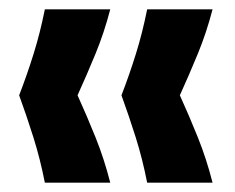

<svg xmlns="http://www.w3.org/2000/svg" viewBox="-20 -478 502 411"><path d="M76 -87Q66 -138 51.5 -184Q37 -230 21 -274Q38 -318 52 -363Q66 -408 76 -458H216Q203 -408 184.5 -363Q166 -318 146 -274Q166 -230 184.5 -184Q203 -138 216 -87ZM295 -87Q285 -138 270.5 -184Q256 -230 240 -274Q257 -318 271 -363Q285 -408 295 -458H435Q422 -408 403.5 -363Q385 -318 365 -274Q385 -230 403.5 -184Q422 -138 435 -87Z"/></svg>

Font: Bricolage Grotesque 96pt ExtraBold
Style: Bold
Weight: 700
Version: Version 1.001;gftools[0.9.33.dev8+g029e19f]